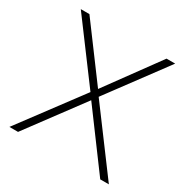

<svg xmlns="http://www.w3.org/2000/svg" viewBox="-161 -844 958 983"><g transform="rotate(30 318.0 -352.5)"><path d="M24 0 298 -367V-357L39 -705H90L326 -387H314L546 -705H597L339 -357V-367L612 0H561L308 -342H329L75 0Z"/></g></svg>

Font: Mulish ExtraLight
Style: Regular
Weight: 200
Designer: Vernon Adams
Foundry: Vernon Adams
Version: Version 3.603